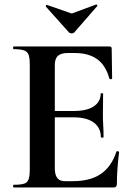

<svg xmlns="http://www.w3.org/2000/svg" viewBox="-20 -831 592 851"><path d="M483 0H41Q38 0 38 -6Q38 -12 41 -12Q72 -12 87 -17Q102 -22 107 -37Q112 -52 112 -81V-544Q112 -573 107 -587.5Q102 -602 87 -607.5Q72 -613 41 -613Q38 -613 38 -619Q38 -625 41 -625H465Q475 -625 475 -616L477 -483Q477 -481 472 -480Q467 -479 465 -482Q449 -541 411 -568.5Q373 -596 311 -596H281Q261 -596 248 -590.5Q235 -585 229 -573Q223 -561 223 -543V-85Q223 -66 228 -53Q233 -40 243 -34Q253 -28 269 -28H302Q380 -28 427 -60Q474 -92 496 -159Q497 -162 502.5 -160.5Q508 -159 508 -157Q504 -128 501 -88.5Q498 -49 498 -15Q498 0 483 0ZM427 -223Q427 -264 396 -287.5Q365 -311 305 -311H170V-339H306Q365 -339 395.5 -359.5Q426 -380 426 -415Q426 -418 431.5 -418Q437 -418 437 -415Q437 -382 436.5 -363.5Q436 -345 436 -325Q436 -300 437.5 -276Q439 -252 439 -223Q439 -221 433 -221Q427 -221 427 -223ZM286 -687 183 -802Q182 -805 185 -808Q188 -811 189 -809L298 -771L406 -811Q408 -812 410.5 -809Q413 -806 411 -804L309 -687Q305 -683 298 -683Q291 -683 286 -687Z"/></svg>

Font: Cormorant Infant Light
Style: Bold
Weight: 700
Version: Version 4.001